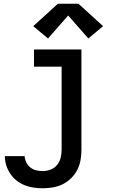

<svg xmlns="http://www.w3.org/2000/svg" viewBox="-20 -795 640 1028"><path d="M210 213Q185 213 160 209.5Q135 206 111.5 196.5Q88 187 68.5 171.5Q49 156 35 135Q21 114 13.5 90Q6 66 6 41H112Q113 59 121 75Q129 91 143 102Q157 113 174.5 117Q192 121 210 121Q231 121 252 112.5Q273 104 286.5 87Q300 70 305 48.5Q310 27 310 5V-438H162V-530H416V5Q416 33 411.5 60.5Q407 88 394.5 113Q382 138 362 158Q342 178 317.5 190.5Q293 203 265 208Q237 213 210 213ZM237 -589 158 -655 290 -775H400L532 -655L453 -589L345 -712Z"/></svg>

Font: Iosevka Slab Semibold Extended
Style: Regular
Weight: 600
Width: 7
Monospace: yes
Designer: Belleve Invis
Foundry: Belleve Invis
Version: Version 11.1.0; ttfautohint (v1.8.3)